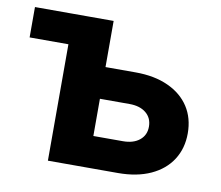

<svg xmlns="http://www.w3.org/2000/svg" viewBox="-65 -613 794 690"><g transform="rotate(10 332.5 -268.0)"><path d="M9.3 -424.8V-535.6H202.1V-424.8ZM245.6 -367.2H406.2Q475.6 -367.2 525.6 -344.2Q575.7 -321.3 602.3 -280.3Q628.9 -239.3 628.9 -183.6Q628.9 -128.9 602.3 -87.4Q575.7 -45.9 525.6 -22.9Q475.6 0 406.2 0H150.9V-535.6H296.4V-115.7H404.3Q442.4 -115.7 464.8 -134Q487.3 -152.3 487.3 -183.1Q487.3 -214.8 464.8 -233.2Q442.4 -251.5 404.3 -251.5H245.6Z"/></g></svg>

Font: Inter 20pt
Style: Bold
Weight: 700
Version: Version 4.001;git-66647c0bb